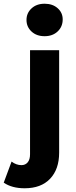

<svg xmlns="http://www.w3.org/2000/svg" viewBox="-82 -807 408 1029"><path d="M-62 172 -20 59Q5 78 33 78Q54 78 66.5 63Q79 48 79 20V-538H235V11Q235 100 186.5 151Q138 202 50 202Q-18 202 -62 172ZM60 -700Q60 -737 87 -762Q114 -787 157 -787Q200 -787 227 -763Q254 -739 254 -703Q254 -664 227 -638.5Q200 -613 157 -613Q114 -613 87 -638Q60 -663 60 -700Z"/></svg>

Font: mBank
Style: Bold
Weight: 700
Designer: Julieta Ulanovsky
Foundry: Julieta Ulanovsky
Version: Version 7.200